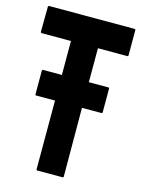

<svg xmlns="http://www.w3.org/2000/svg" viewBox="-108 -760 615 825"><g transform="rotate(15 200.0 -348.0)"><path d="M140 0Q136 0 136 -5V-310H52Q48 -310 48 -315V-419Q48 -424 53 -424H136V-575H6Q1 -575 1 -580L2 -692Q2 -696 6 -696H386Q391 -696 391 -692V-580Q391 -575 387 -575H256V-424H343Q347 -424 347 -419V-315Q347 -310 343 -310H256L257 -5Q257 0 253 0Z"/></g></svg>

Font: Staatliches
Style: Regular
Weight: 400
Designer: Brian LaRossa & Erica Carras
Foundry: Type Brut Foundry
Version: Version 1.000; ttfautohint (v1.8.2) -l 8 -r 50 -G 200 -x 14 